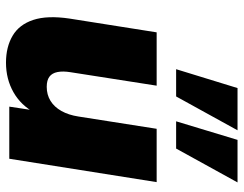

<svg xmlns="http://www.w3.org/2000/svg" viewBox="-106 -696 813 641"><g transform="rotate(90 300.5 -375.5)"><path d="M189 11Q137 11 99.5 -11Q62 -33 46.5 -80Q31 -127 42 -201L88 -492H266L221 -204Q217 -179 220.5 -161Q224 -143 236 -134Q248 -125 270 -125Q296 -125 316.5 -137.5Q337 -150 350.5 -174Q364 -198 369 -231L410 -492H588L510 0H336L349 -86H357Q332 -39 288 -14Q244 11 189 11ZM385 -557 447 -762H589L476 -557ZM211 -557 274 -762H415L302 -557Z"/></g></svg>

Font: Nunito Sans 12pt ExtraLight 12pt Black
Style: Italic
Weight: 900
Italic angle: -9°
Version: Version 3.101;gftools[0.9.27]